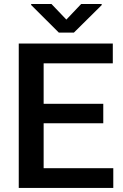

<svg xmlns="http://www.w3.org/2000/svg" viewBox="-20 -925 605 945"><path d="M537.6 -97.2V0H72.3V-710.9H535.2V-613.3H194.8V-414.1H488.3V-318.4H194.8V-97.2ZM233.4 -905.3 306.6 -828.6 379.4 -905.3H480.5V-899.9L343.8 -764.6H269.5L133.3 -900.4V-905.3Z"/></svg>

Font: Vazirmatn UI Medium
Style: Regular
Weight: 500
Designer: Saber Rastikerdar
Foundry: Saber Rastikerdar
Version: Version 33.003